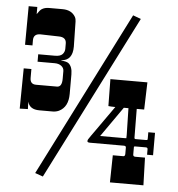

<svg xmlns="http://www.w3.org/2000/svg" viewBox="-50 -720 711 767"><g transform="rotate(5 305.5 -336.5)"><path d="M470.2 -144Q470.2 -150.9 461.9 -150.9H327.1Q315.9 -150.9 315.2 -155Q314.5 -159.2 316.7 -163.3Q318.8 -167.5 326.7 -178.2Q334.5 -189 347.2 -207Q359.9 -225.1 377 -249.3Q394 -273.4 414.1 -301.8Q397.5 -301.8 386.2 -303.2L384.8 -411.1H533.2L529.8 -301.8H500L501 -187Q501 -181.2 505.9 -181.2H547.9Q552.7 -181.2 553.5 -182.6Q554.2 -184.1 554.2 -188V-212.9H581.1V-123H557.1V-145Q557.1 -151.9 549.8 -151.9H507.8Q502 -151.9 502 -149.4V-119.1Q502 -110.8 511.2 -110.8H549.8L553.2 0H418.9L420.9 -108.9H462.9Q470.2 -108.9 470.2 -119.1ZM90.8 -564.9Q63 -564.9 63 -539.1V-518.1H33.2L34.2 -672.9H68.8V-644Q80.1 -661.1 86.4 -665Q98.1 -672.9 116.2 -672.9H169.9Q206.5 -672.9 221.7 -646.5Q226.1 -638.2 226.1 -627.9L228 -527.8Q228 -472.2 183.1 -469.2V-467.8Q204.1 -466.3 211.9 -460.4Q228 -447.8 228 -416V-337.9Q228 -285.6 191.4 -267.6Q179.7 -262.2 166 -262.2H112.8Q73.7 -262.2 65.9 -293L66.9 -263.2L34.2 -262.2L36.1 -423.8H66.9V-388.2Q66.9 -362.8 90.8 -362.8H174.8Q194.8 -362.8 194.8 -396V-426.8Q194.8 -439 184.6 -447Q174.3 -455.1 157.2 -455.1H88.9V-484.9H155.8Q177.7 -484.9 186.3 -494.4Q194.8 -503.9 194.8 -516.1V-537.1Q194.8 -563 164.1 -563ZM118.2 -11.2 453.1 -672.9 484.9 -661.1 149.9 0ZM466.8 -301.8H448.2L363.8 -181.2H461.9Q468.3 -181.2 468.8 -181.6Q469.2 -182.1 469.2 -194.3Q469.2 -206.5 466.8 -301.8Z"/></g></svg>

Font: Smokum
Style: Regular
Weight: 400
Designer: Astigmatic (AOETI)
Foundry: Astigmatic (AOETI)
Version: Version 1.001